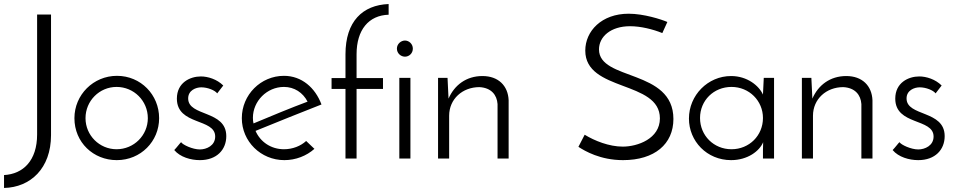

<svg xmlns="http://www.w3.org/2000/svg" viewBox="-56 -786 4742 952"><path d="M-36 146C95 143 197 49 197 -116V-714H128V-119C128 10 59 77 -36 82V146Z M313 -200C313 -80 407 8 523 8C642 8 733 -85 733 -200C733 -316 642 -410 524 -410C407 -410 313 -316 313 -200ZM368 -200C368 -286 437 -355 522 -355C608 -355 677 -286 677 -200C677 -115 608 -46 522 -46C437 -46 368 -115 368 -200Z M1051 -362C1020 -393 975 -407 940 -407C886 -407 821 -376 821 -297C821 -163 1011 -201 1011 -109C1011 -64 968 -45 935 -45C899 -45 850 -68 842 -81C840 -81 820 -54 808 -42C837 -7 890 8 935 8C1019 8 1066 -44 1066 -111C1066 -241 877 -207 877 -298C877 -338 915 -353 942 -353C974 -353 1010 -338 1021 -323Z M1462 -87C1435 -62 1395 -46 1352 -46C1288 -46 1235 -82 1211 -137C1310 -177 1447 -233 1538 -268C1507 -351 1440 -410 1352 -410C1237 -410 1143 -316 1143 -200C1143 -85 1237 8 1354 8C1410 8 1464 -13 1503 -48ZM1469 -282C1391 -253 1284 -209 1201 -174C1199 -182 1198 -191 1198 -202C1198 -284 1267 -355 1352 -355C1403 -355 1446 -327 1469 -282Z M1657 -345V0H1712V-345H1843V-399H1712V-517C1712 -638 1772 -710 1871 -713V-766C1742 -761 1657 -680 1657 -517V-399H1588V-345Z M1912 -545C1912 -521 1932 -505 1952 -505C1972 -505 1991 -521 1991 -545C1991 -568 1972 -585 1952 -585C1932 -585 1912 -568 1912 -545ZM1979 -400H1924V0H1979Z M2116 0H2171V-212C2171 -295 2237 -354 2321 -354C2380 -351 2408 -315 2411 -270V0H2466V-289C2463 -361 2415 -409 2336 -409C2256 -409 2197 -364 2168 -297L2163 -400H2116Z M3253 -677C3223 -690 3136 -718 3061 -718C2927 -718 2846 -632 2846 -535C2846 -330 3216 -388 3216 -199C3216 -98 3105 -59 3032 -59C2964 -59 2892 -88 2843 -118L2812 -58C2844 -37 2921 8 3033 8C3190 8 3283 -72 3283 -196C3283 -445 2914 -384 2914 -541C2914 -604 2972 -656 3068 -656C3121 -656 3181 -641 3228 -622L3253 -677Z M3360 -198C3360 -86 3449 8 3569 8C3651 8 3710 -37 3728 -81C3728 -69 3727 -56 3727 -41V0H3782V-400H3731L3727 -317C3708 -360 3650 -409 3569 -409C3454 -409 3360 -314 3360 -198ZM3415 -201C3415 -288 3483 -355 3571 -355C3659 -355 3727 -286 3727 -201C3727 -114 3659 -46 3571 -46C3483 -46 3415 -114 3415 -201Z M3920 0H3975V-212C3975 -295 4041 -354 4125 -354C4184 -351 4212 -315 4215 -270V0H4270V-289C4267 -361 4219 -409 4140 -409C4060 -409 4001 -364 3972 -297L3967 -400H3920Z M4613 -362C4582 -393 4537 -407 4502 -407C4448 -407 4383 -376 4383 -297C4383 -163 4573 -201 4573 -109C4573 -64 4530 -45 4497 -45C4461 -45 4412 -68 4404 -81C4402 -81 4382 -54 4370 -42C4399 -7 4452 8 4497 8C4581 8 4628 -44 4628 -111C4628 -241 4439 -207 4439 -298C4439 -338 4477 -353 4504 -353C4536 -353 4572 -338 4583 -323Z"/></svg>

Font: Josefin Sans
Style: Regular
Weight: 400
Designer: Santiago Orozco
Foundry: Typemade
Version: 1.000